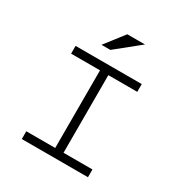

<svg xmlns="http://www.w3.org/2000/svg" viewBox="-175 -878 950 1005"><g transform="rotate(30 300.0 -375.5)"><path d="M500 -516.1H325.2V-46.9H500V0H100.1V-46.9H274.9V-516.1H100.1V-563H500ZM214.8 -635.7 304.2 -751H411.1L268.1 -635.7Z"/></g></svg>

Font: Ethiopic Sadiss
Style: Regular
Weight: 400
Designer: abass alamnehe
Foundry: Senamirmir Project
Version: Version 5.100